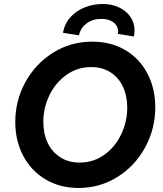

<svg xmlns="http://www.w3.org/2000/svg" viewBox="-20 -936 816 963"><path d="M56.6 -324.2Q56.6 -431.6 107.4 -524.2Q158.2 -616.7 246.6 -671.9Q335 -727.1 442.9 -727.1Q537.6 -727.1 609.4 -684.1Q681.2 -641.1 720 -566.2Q758.8 -491.2 758.8 -397.9Q758.8 -290 708 -196.8Q657.2 -103.5 568.8 -48.3Q480.5 6.8 374 6.8Q280.8 6.8 208.5 -36.1Q136.2 -79.1 96.4 -154.5Q56.6 -230 56.6 -324.2ZM618.2 -396Q618.2 -454.6 596.7 -500.7Q575.2 -546.9 534.2 -573.2Q493.2 -599.6 437.5 -599.6Q368.7 -599.6 313.7 -560.8Q258.8 -522 228 -458.5Q197.3 -395 197.3 -324.2Q197.3 -265.6 219.2 -219.5Q241.2 -173.3 282.5 -147Q323.7 -120.6 379.4 -120.6Q448.2 -120.6 502.7 -159.4Q557.1 -198.2 587.6 -261.7Q618.2 -325.2 618.2 -396ZM572.3 -778.8Q572.3 -795.9 562.3 -810.3Q552.2 -824.7 533.2 -833Q514.2 -841.3 488.8 -841.3Q444.8 -841.3 414.6 -818.8Q384.3 -796.4 376 -758.8L295.9 -771.5Q304.2 -818.8 334.5 -851.3Q364.7 -883.8 407.2 -899.9Q449.7 -916 495.1 -916Q540.5 -916 576.9 -898.9Q613.3 -881.8 634 -851.6Q654.8 -821.3 654.8 -783.7Q654.8 -767.1 651.4 -752.9L570.8 -766.1Q572.3 -772.9 572.3 -778.8Z"/></svg>

Font: Reddit Sans Chocolate
Style: Bold Italic
Weight: 700
Italic angle: -11.25°
Designer: Stephen Hutchings
Version: Version 1.013